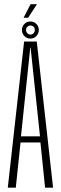

<svg xmlns="http://www.w3.org/2000/svg" viewBox="-20 -868 284 888"><path d="M16 0H53L75 -209H167L188.5 0H225.5L150 -676H91.5ZM77 -237.5 120 -648H121.5L165 -237.5ZM120.5 -689.5Q137.5 -689.5 148.5 -701.5Q159.5 -713.5 159.5 -729.5Q159.5 -745.5 148.5 -757Q137.5 -768.5 120.5 -768.5Q103.5 -768.5 92.5 -757Q81.5 -745.5 81.5 -729.5Q81.5 -712.5 93 -701Q104.5 -689.5 120.5 -689.5ZM120.5 -708Q113 -708 106.8 -714.2Q100.5 -720.5 100.5 -729.5Q100.5 -739 106.8 -744.5Q113 -750 120.5 -750Q129 -750 135 -744.5Q141 -739 141 -729.5Q141 -720.5 135 -714.2Q129 -708 120.5 -708ZM89 -786H110L151 -848.5H121.5Z"/></svg>

Font: Anybody ExtraCondensed ExtraLight
Style: Regular
Weight: 250
Width: 2
Version: Version 1.113;gftools[0.9.25]